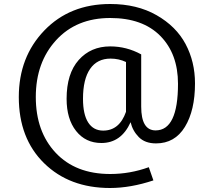

<svg xmlns="http://www.w3.org/2000/svg" viewBox="-20 -727 1070 960"><path d="M531 -707Q665 -707 763 -651Q861 -595 908 -506.5Q955 -418 955 -310Q955 -175 904.5 -92.5Q854 -10 760 -10Q705 -10 674 -41.5Q643 -73 633 -116Q586 -12 487 -12Q408 -12 360.5 -72Q313 -132 313 -233Q313 -359 373.5 -427Q434 -495 531 -495Q613 -495 686 -455V-194Q686 -75 758 -75Q870 -75 870 -308Q870 -458 781.5 -547.5Q693 -637 531 -637Q362 -637 260.5 -526Q159 -415 159 -242Q159 -69 258.5 37Q358 143 531 143Q630 143 724 109L747 175Q633 213 530 213Q327 213 200.5 89Q74 -35 74 -242Q74 -442 201.5 -574.5Q329 -707 531 -707ZM496 -74Q577 -74 610 -168V-417Q574 -434 533 -434Q466 -434 430.5 -382.5Q395 -331 395 -233Q395 -155 421 -114.5Q447 -74 496 -74Z"/></svg>

Font: Sedus Text
Style: Regular
Weight: 400
Designer: TypeMates
Foundry: TypeMates, Runge Thomsen GbR
Version: Version 4.202;PS 004.202;hotconv 1.0.88;makeotf.lib2.5.64775